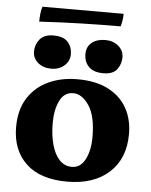

<svg xmlns="http://www.w3.org/2000/svg" viewBox="-55 -833 699 888"><g transform="rotate(5 294.5 -389.0)"><path d="M290 9Q164 9 98.5 -53.5Q33 -116 33 -222Q33 -303 68 -357.5Q103 -412 162.5 -439.5Q222 -467 297 -467Q383 -467 440.5 -437Q498 -407 527 -355Q556 -303 556 -235Q556 -121 484.5 -56Q413 9 290 9ZM306 -61Q346 -61 367.5 -103Q389 -145 389 -207Q389 -304 356.5 -352.5Q324 -401 283 -401Q241 -401 220.5 -359Q200 -317 200 -256Q200 -200 212 -156Q224 -112 247.5 -86.5Q271 -61 306 -61ZM413 -505Q368 -505 345.5 -527.5Q323 -550 323 -586Q323 -621 347 -640Q371 -659 409 -659Q446 -659 470.5 -638Q495 -617 495 -586Q495 -555 476.5 -530Q458 -505 413 -505ZM172 -505Q133 -505 109 -526Q85 -547 85 -577Q85 -609 105 -634Q125 -659 169 -659Q215 -659 235.5 -636Q256 -613 256 -579Q256 -548 232 -526.5Q208 -505 172 -505ZM483 -787Q483 -777 481 -760Q479 -743 474 -728Q390 -728 294 -725.5Q198 -723 97 -717Q97 -733 99 -753Q101 -773 106 -787Z"/></g></svg>

Font: Vollkorn ExtraBold
Style: Regular
Weight: 800
Designer: Friedrich Althausen
Foundry: Friedrich Althausen
Version: Version 5.000; ttfautohint (v1.8.3)